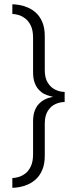

<svg xmlns="http://www.w3.org/2000/svg" viewBox="-20 -721 360 894"><path d="M37.5 153.5Q51 153.5 70 150.2Q89 147 109.8 138Q130.5 129 148.2 112.5Q166 96 177.2 69.2Q188.5 42.5 188.5 4V-145.5Q188.5 -183 203 -205.2Q217.5 -227.5 238.8 -236.8Q260 -246 281 -246V-293Q260 -293 238.8 -302.8Q217.5 -312.5 203 -334.8Q188.5 -357 188.5 -394.5V-552Q188.5 -591 177.2 -617.8Q166 -644.5 148.2 -660.8Q130.5 -677 109.8 -685.8Q89 -694.5 70 -697.8Q51 -701 37.5 -701V-656Q50 -656 66.2 -651.2Q82.5 -646.5 98 -634.5Q113.5 -622.5 123.8 -601Q134 -579.5 134 -544.5V-385Q134 -355.5 141.5 -335.5Q149 -315.5 160.8 -303Q172.5 -290.5 185.2 -284Q198 -277.5 209.5 -274.8Q221 -272 227 -270Q221 -269 209.5 -266Q198 -263 185.2 -256.2Q172.5 -249.5 160.8 -237Q149 -224.5 141.5 -204.8Q134 -185 134 -155V-3.5Q134 31 123.8 53Q113.5 75 98 86.8Q82.5 98.5 66.2 103.2Q50 108 37.5 108Z"/></svg>

Font: Anybody SemiExpanded Light
Style: Regular
Weight: 300
Width: 6
Version: Version 1.113;gftools[0.9.25]